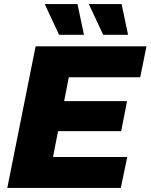

<svg xmlns="http://www.w3.org/2000/svg" viewBox="-20 -929 744 949"><path d="M242 -153H609L577 0H16L156 -700H704L673 -547H320L297 -429H608L579 -281H267ZM272 -757 201 -909H363L395 -757ZM490 -757 419 -909H581L613 -757Z"/></svg>

Font: Montserrat ExtraBold
Style: Italic
Weight: 800
Italic angle: -11.3°
Designer: Julieta Ulanovsky
Foundry: Julieta Ulanovsky
Version: Version 9.000; ttfautohint (v1.8.4.7-5d5b)